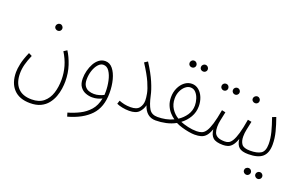

<svg xmlns="http://www.w3.org/2000/svg" viewBox="-93 -985 2544 1620"><g transform="rotate(20 1179.0 -175.5)"><path d="M42 24Q42 -6 51.5 -51.5Q61 -97 90 -164L120 -149Q99 -101 88 -59.5Q77 -18 77 22Q77 105 119 150.5Q161 196 243 196Q310 196 350 162.5Q390 129 407.5 74Q425 19 425 -47Q425 -107 408.5 -164.5Q392 -222 357 -278L386 -297Q416 -251 438 -185Q460 -119 460 -44Q460 -14 455 22Q450 58 436.5 94.5Q423 131 398.5 162Q374 193 335.5 211.5Q297 230 241 230Q145 230 93.5 175.5Q42 121 42 24ZM254 -424Q241 -424 231.5 -432.5Q222 -441 222 -454Q222 -466 231.5 -475.5Q241 -485 254 -485Q266 -485 275 -475.5Q284 -466 284 -454Q284 -441 275 -432.5Q266 -424 254 -424Z M576 230 566 197Q619 182 669 157Q719 132 755 91Q791 50 804 -16Q786 -7 764 -1Q742 5 717 5Q688 5 658.5 -6Q629 -17 609 -44Q589 -71 589 -119Q589 -153 598 -188.5Q607 -224 623.5 -254Q640 -284 664.5 -302.5Q689 -321 720 -321Q760 -321 787.5 -287Q815 -253 829.5 -198Q844 -143 844 -79Q844 48 775 121Q706 194 576 230ZM623 -122Q623 -85 637.5 -64Q652 -43 674.5 -35Q697 -27 722 -27Q746 -27 769 -34Q792 -41 809 -50Q810 -64 810 -79Q810 -128 799.5 -176Q789 -224 768 -255Q747 -286 715 -286Q690 -286 669 -262.5Q648 -239 635.5 -201.5Q623 -164 623 -122Z M1050 -28Q1106 -28 1127.5 -56.5Q1149 -85 1149 -123Q1149 -148 1142 -185Q1135 -222 1110 -279Q1085 -336 1029 -422L1058 -441Q1112 -357 1140 -291.5Q1168 -226 1178 -177Q1194 -103 1217 -65.5Q1240 -28 1293 -28Q1305 -28 1309 -23Q1313 -18 1313 -12Q1313 -4 1307.5 0.5Q1302 5 1287 5Q1203 5 1172 -89Q1164 -53 1137 -24Q1110 5 1049 5Q1019 5 988 -1Q957 -7 936 -17L946 -48Q968 -39 993.5 -33.5Q1019 -28 1050 -28Z M1287 5 1292 -28Q1328 -28 1364.5 -35Q1401 -42 1434 -58Q1413 -72 1392 -95Q1371 -118 1357 -150.5Q1343 -183 1343 -225Q1343 -270 1360.5 -308Q1378 -346 1407.5 -368.5Q1437 -391 1472 -391Q1507 -391 1534 -368.5Q1561 -346 1575.5 -309.5Q1590 -273 1590 -232Q1590 -178 1564 -133.5Q1538 -89 1496 -58Q1526 -46 1565 -37Q1604 -28 1643 -28Q1663 -28 1663 -12Q1663 5 1637 5Q1615 5 1583.5 -0.5Q1552 -6 1520 -15.5Q1488 -25 1465 -37Q1425 -15 1379 -5Q1333 5 1287 5ZM1376 -225Q1376 -174 1401 -135.5Q1426 -97 1464 -75Q1504 -101 1530.5 -140Q1557 -179 1557 -227Q1557 -255 1547.5 -285.5Q1538 -316 1519 -337Q1500 -358 1471 -358Q1447 -358 1425 -339.5Q1403 -321 1389.5 -291Q1376 -261 1376 -225ZM1524 -520Q1511 -520 1502 -528.5Q1493 -537 1493 -550Q1493 -562 1502 -571.5Q1511 -581 1524 -581Q1537 -581 1546 -571.5Q1555 -562 1555 -550Q1555 -537 1546 -528.5Q1537 -520 1524 -520ZM1423 -520Q1409 -520 1400 -528.5Q1391 -537 1391 -550Q1391 -562 1400 -571.5Q1409 -581 1423 -581Q1435 -581 1444 -571.5Q1453 -562 1453 -550Q1453 -537 1444 -528.5Q1435 -520 1423 -520Z M1844 -429Q1831 -429 1822 -438Q1813 -447 1813 -459Q1813 -472 1822 -481Q1831 -490 1844 -490Q1856 -490 1865 -481Q1874 -472 1874 -459Q1874 -447 1865 -438Q1856 -429 1844 -429ZM1742 -429Q1729 -429 1720 -438Q1711 -447 1711 -459Q1711 -472 1720 -481Q1729 -490 1742 -490Q1755 -490 1763.5 -481Q1772 -472 1772 -459Q1772 -447 1763.5 -438Q1755 -429 1742 -429ZM1637 5 1642 -28Q1669 -28 1689.5 -36Q1710 -44 1726 -68.5Q1742 -93 1756.5 -140.5Q1771 -188 1785 -268L1818 -261Q1808 -212 1801.5 -182.5Q1795 -153 1795 -122Q1795 -93 1803 -72Q1811 -51 1833 -39.5Q1855 -28 1897 -28Q1910 -28 1914 -23Q1918 -18 1918 -12Q1918 -4 1912.5 0.5Q1907 5 1892 5Q1828 5 1802 -18.5Q1776 -42 1771 -92Q1756 -50 1737.5 -29.5Q1719 -9 1694.5 -2Q1670 5 1637 5Z M1892 5 1897 -28Q1915 -28 1931 -35.5Q1947 -43 1962 -67.5Q1977 -92 1991 -140Q2005 -188 2018 -267L2052 -261Q2042 -212 2035.5 -182.5Q2029 -153 2029 -122Q2029 -79 2047.5 -53.5Q2066 -28 2124 -28Q2137 -28 2141 -23Q2145 -18 2145 -12Q2145 -4 2139.5 0.5Q2134 5 2119 5Q2061 5 2035.5 -17.5Q2010 -40 2005 -90Q1990 -48 1972 -27.5Q1954 -7 1933.5 -1Q1913 5 1892 5ZM2027 -419Q2014 -419 2004.5 -427.5Q1995 -436 1995 -449Q1995 -461 2004.5 -470.5Q2014 -480 2027 -480Q2039 -480 2048 -470.5Q2057 -461 2057 -449Q2057 -436 2048 -427.5Q2039 -419 2027 -419Z M2119 5 2124 -28Q2187 -28 2220 -49Q2253 -70 2253 -134Q2253 -184 2239 -238.5Q2225 -293 2202 -358L2235 -371Q2257 -310 2271.5 -253.5Q2286 -197 2286 -142Q2286 -65 2246 -30Q2206 5 2119 5ZM2266 174Q2253 174 2243.5 165Q2234 156 2234 144Q2234 131 2243.5 122Q2253 113 2266 113Q2278 113 2287 122Q2296 131 2296 144Q2296 156 2287 165Q2278 174 2266 174ZM2164 174Q2151 174 2141.5 165Q2132 156 2132 144Q2132 131 2141.5 122Q2151 113 2164 113Q2176 113 2185 122Q2194 131 2194 144Q2194 156 2185 165Q2176 174 2164 174Z"/></g></svg>

Font: Noto Sans Arabic UI XCn XLt
Style: Regular
Weight: 200
Width: 2
Designer: Monotype Design Team, Nadine Chahine and Nizar Qandah
Foundry: Monotype Imaging Inc.
Version: Version 2.010; ttfautohint (v1.8.4.7-5d5b)